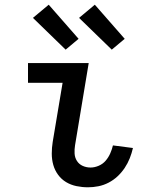

<svg xmlns="http://www.w3.org/2000/svg" viewBox="-20 -788 640 816"><path d="M354 8Q329 8 305 3Q281 -2 261 -14Q241 -26 227 -45Q213 -64 206.5 -87Q200 -110 200 -135Q200 -160 204 -185L246 -436H99V-520H357L299 -171Q296 -153 297 -135.5Q298 -118 307 -104Q316 -90 331.5 -83Q347 -76 365 -76Q382 -76 399.5 -83.5Q417 -91 429 -105Q441 -119 448.5 -136Q456 -153 460 -170L545 -159Q540 -137 531.5 -115.5Q523 -94 510 -74.5Q497 -55 480 -39Q463 -23 442 -12Q421 -1 398.5 3.5Q376 8 354 8ZM455 -577 316 -712 383 -768 510 -623ZM259 -577 120 -712 187 -768 314 -623Z"/></svg>

Font: Iosevka Medium Extended
Style: Italic
Weight: 500
Width: 7
Italic angle: -9°
Monospace: yes
Designer: Belleve Invis
Foundry: Belleve Invis
Version: Version 32.5.0; ttfautohint (v1.8.4)